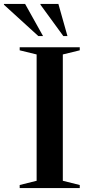

<svg xmlns="http://www.w3.org/2000/svg" viewBox="-68 -955 457 975"><path d="M337 -15.5V0H32V-15.5L118 -37V-678.5L32 -699.5V-715H337V-699.5L251 -678.5V-37ZM150.5 -772H126.5L-48 -931V-935H59.5ZM274.5 -772H253.5L137.5 -931V-935H228.5Z"/></svg>

Font: Newsreader Display Medium
Style: Regular
Weight: 500
Designer: Hugues Gentile
Foundry: Production Type
Version: Version 1.001